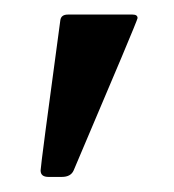

<svg xmlns="http://www.w3.org/2000/svg" viewBox="-20 -739 237 261"><path d="M64 -498.5H45.9Q35.2 -498.5 35.2 -507.3Q35.2 -513.7 62 -711.4Q63 -719.2 72.3 -719.2H160.2Q167 -719.2 167 -714.4Q167 -711.4 80.1 -507.3Q76.2 -498.5 64 -498.5Z"/></svg>

Font: Munson
Style: Bold
Weight: 700
Designer: Paul James MIller
Foundry: High-Logic / Made with FontCreator
Version: Version 2.10;May 5, 2019;FontCreator 11.5.0.2430 64-bit